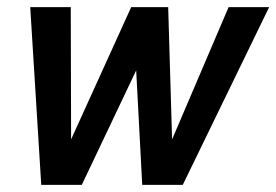

<svg xmlns="http://www.w3.org/2000/svg" viewBox="-20 -520 777 540"><path d="M179 -500 180 -128 349 -500H453L464 -128L623 -500H737L494 0H380L363 -322L210 0H96L65 -500Z"/></svg>

Font: Epunda Sans SemiBold
Style: Italic
Weight: 600
Italic angle: -12.0243°
Designer: Simon Atzbach
Foundry: typofactur
Version: Version 2.204; ttfautohint (v1.8.4.7-5d5b)